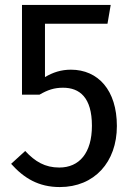

<svg xmlns="http://www.w3.org/2000/svg" viewBox="-20 -743 535 777"><path d="M428 -723H69V-360H140C173 -379 199 -388 235 -388C302 -388 352 -349 352 -234C352 -124 301 -65 220 -65C162 -65 122 -89 82 -132L25 -80C77 -22 136 14 222 14C362 14 453 -87 453 -233C453 -378 377 -461 267 -461C227 -461 194 -450 162 -431V-647H415Z"/></svg>

Font: Glow Sans SC Condensed Medium
Style: Regular
Weight: 600
Width: 3
Designer: Ryoko NISHIZUKA (kana, bopomofo & ideographs); Paul D. Hunt (Latin, Greek & Cyrillic); Sandoll Communications, Soo-young
Version: Version 0.93